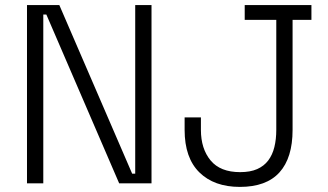

<svg xmlns="http://www.w3.org/2000/svg" viewBox="-20 -720 1289 754"><path d="M86 0V-700H213L499 -38H511V-700H575V0H448L162 -663H150V0ZM922 14Q821 14 763 -43Q705 -100 705 -210V-259H769V-210Q769 -136 807 -90Q845 -44 923 -44Q963 -44 990 -56Q1017 -68 1033.5 -90Q1050 -112 1057.5 -142.5Q1065 -173 1065 -210V-642H941V-700H1203V-642H1129V-210Q1129 -100 1077.5 -43Q1026 14 922 14Z"/></svg>

Font: Space Grotesk Light
Style: Regular
Weight: 300
Designer: Florian Karsten
Foundry: Florian Karsten
Version: Version 2.000